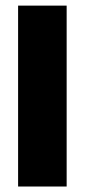

<svg xmlns="http://www.w3.org/2000/svg" viewBox="-20 -680 309 700"><path d="M46 0V-659.5H223V0Z"/></svg>

Font: Anek Gujarati ExtraBold
Style: Regular
Weight: 800
Version: Version 1.003